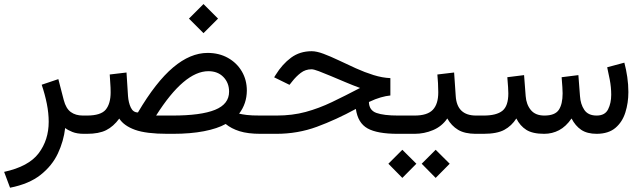

<svg xmlns="http://www.w3.org/2000/svg" viewBox="-26 -651 3125 934"><path d="M382.8 0Q349.1 0 326.4 -9Q303.7 -18.1 291 -28.3Q283.7 35.6 255.6 95.5Q227.5 155.3 171.4 199.7Q115.2 244.1 22.9 262.2L-5.9 185.1Q113.3 159.2 162.1 94.5Q210.9 29.8 210.9 -58.6Q210.9 -100.1 201.9 -145.8Q192.9 -191.4 176.8 -238.8L257.8 -266.1L284.2 -164.1Q294.9 -123 318.4 -106Q341.8 -88.9 377.4 -88.9H396V0Z M963.9 -631.3 1034.7 -560.5 963.9 -489.7 893.1 -560.5ZM814.5 0H788.6Q685.1 0 630.9 -19.5Q576.7 -39.1 554.2 -74.2Q525.9 -35.6 490.5 -17.8Q455.1 0 396.5 0H376.5L377 -88.9H396.5Q464.8 -88.9 488.5 -117.9Q512.2 -147 512.2 -202.1Q512.2 -225.6 510.5 -245.6Q508.8 -265.6 507.8 -288.6L589.4 -298.3L596.7 -184.1Q599.1 -151.4 610.4 -127.7Q621.6 -104 645 -104Q732.4 -252.4 816.2 -323Q899.9 -393.6 983.9 -393.6Q1039.6 -393.6 1082.8 -369.4Q1126 -345.2 1150.4 -303.7Q1174.8 -262.2 1174.8 -210Q1174.3 -147 1137.2 -98.1Q1151.4 -94.7 1174.1 -91.8Q1196.8 -88.9 1241.2 -88.9H1255.9V0H1241.7Q1179.7 0 1139.4 -12.7Q1099.1 -25.4 1071.8 -47.9Q1031.7 -25.4 966.3 -12.7Q900.9 0 814.5 0ZM987.8 -304.7Q870.1 -304.7 733.4 -88.9H812.5Q951.7 -88.9 1020 -116.7Q1088.4 -144.5 1088.4 -205.1Q1088.4 -248 1060.8 -276.4Q1033.2 -304.7 987.8 -304.7Z M1873 -271V-186.5Q1852.1 -184.6 1826.2 -177.2Q1800.3 -169.9 1768.6 -154.8Q1769.5 -114.3 1805.2 -101.6Q1840.8 -88.9 1910.6 -88.9H1937.5V0H1908.7Q1809.1 0 1762 -26.4Q1714.8 -52.7 1705.1 -121.1Q1608.4 -68.4 1515.4 -34.2Q1422.4 0 1317.9 0H1236.3V-88.9H1319.3Q1396 -88.9 1460.7 -106.4Q1525.4 -124 1589.1 -154.5Q1652.8 -185.1 1725.6 -223.1Q1690.9 -235.8 1653.8 -251.5Q1616.7 -267.1 1583.3 -281.2Q1549.8 -295.4 1524.9 -304.7Q1500 -314 1489.7 -314Q1460 -314 1437.3 -296.6Q1414.6 -279.3 1395.5 -254.9L1382.3 -238.3L1307.6 -274.9L1314.9 -286.6Q1347.2 -338.9 1389.9 -370.4Q1432.6 -401.9 1490.2 -401.9Q1514.2 -401.9 1548.1 -389.2Q1582 -376.5 1622.1 -357.4Q1662.1 -338.4 1705.1 -318.8Q1748 -299.3 1791 -285.9Q1834 -272.5 1873 -271Z M1917 -88.9H1990.7Q2052.7 -88.9 2079.3 -116.7Q2106 -144.5 2106 -202.1Q2106 -225.6 2104.7 -246.6Q2103.5 -267.6 2101.6 -288.6L2183.1 -298.3L2190.9 -184.1Q2196.8 -88.9 2290 -88.9H2300.3V0H2289.1Q2234.9 0 2202.4 -19.5Q2169.9 -39.1 2149.9 -74.7Q2123.5 -36.1 2080.6 -18.1Q2037.6 0 1990.7 0H1917ZM2093.3 77.6 2161.6 145.5 2093.3 214.4 2025.4 145.5ZM1931.2 77.6 1999.5 145.5 1931.2 214.4 1863.3 145.5Z M2621.1 0Q2564.9 0 2534.4 -19.3Q2503.9 -38.6 2485.8 -74.7Q2462.9 -38.6 2427.2 -19.3Q2391.6 0 2325.7 0H2280.8V-88.9H2326.7Q2389.2 -88.9 2418 -112.1Q2446.8 -135.3 2446.8 -196.8Q2446.8 -209.5 2445.6 -226.8Q2444.3 -244.1 2441.9 -275.4L2523.4 -285.6L2531.2 -183.6Q2534.2 -142.6 2556.4 -115.7Q2578.6 -88.9 2622.1 -88.9Q2673.8 -88.9 2692.4 -116.7Q2710.9 -144.5 2710.9 -196.8Q2710.9 -209.5 2709.7 -227.1Q2708.5 -244.6 2706.1 -275.4L2787.6 -285.6L2795.4 -183.6Q2797.9 -144 2816.4 -116.5Q2835 -88.9 2876.5 -88.9Q2917 -88.9 2932.1 -119.1Q2947.3 -149.4 2947.3 -189.9Q2947.3 -226.6 2940.2 -263.7Q2933.1 -300.8 2927.7 -323.7L3011.2 -346.2Q3020 -313.5 3025.4 -276.6Q3030.8 -239.7 3030.8 -203.1Q3030.8 -150.4 3016.1 -104Q3001.5 -57.6 2968 -29.1Q2934.6 -0.5 2877 0Q2830.1 0 2801.3 -19.5Q2772.5 -39.1 2754.4 -74.7Q2727.1 -35.2 2693.6 -17.6Q2660.2 0 2621.1 0Z"/></svg>

Font: Vazirmatn FD
Style: Regular
Weight: 400
Designer: Saber Rastikerdar
Foundry: Saber Rastikerdar
Version: Version 33.001